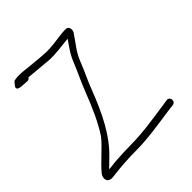

<svg xmlns="http://www.w3.org/2000/svg" viewBox="-177 -755 890 890"><g transform="rotate(-45 268.5 -310.0)"><path d="M32 -597C34 -586 58 -586 74 -585L91 -584C98 -583 104 -586 108 -593C150 -589 193 -585 230 -582C275 -579 324 -588 363 -591C341 -559 320 -533 304 -491C287 -449 264 -403 246 -356C220 -288 187 -213 151 -160C116 -117 69 -81 34 -39C15 -15 23 15 58 11C113 4 167 0 218 0C297 0 373 -13 458 -25L491 -29C515 -34 508 -69 486 -65L453 -60C370 -48 296 -36 218 -36C187 -36 155 -34 123 -32C101 -31 89 -27 71 -27C83 -39 95 -50 107 -62C184 -134 231 -232 273 -340C290 -387 314 -432 330 -475C348 -521 374 -548 398 -585C410 -597 413 -629 387 -629C351 -629 315 -620 277 -618C230 -615 187 -623 143 -626C113 -630 81 -634 53 -628C49 -628 39 -613 36 -610C32 -606 31 -602 32 -597Z"/></g></svg>

Font: Stray Cat
Style: Cn
Weight: 400
Version: Version 1.0